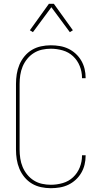

<svg xmlns="http://www.w3.org/2000/svg" viewBox="-20 -981 540 1009"><path d="M247 8Q221 8 195.5 2.5Q170 -3 148 -16Q126 -29 109 -49.5Q92 -70 82 -94Q72 -118 68 -143.5Q64 -169 64 -195V-540Q64 -566 68 -591.5Q72 -617 82 -641Q92 -665 109 -685.5Q126 -706 148 -719Q170 -732 195.5 -737.5Q221 -743 247 -743Q271 -743 294.5 -739Q318 -735 339 -725Q360 -715 377.5 -699Q395 -683 407 -662.5Q419 -642 424.5 -619Q430 -596 430 -572V-570H411V-572Q411 -604 399 -634Q387 -664 364 -685.5Q341 -707 310 -716Q279 -725 247 -725Q224 -725 201 -720Q178 -715 158 -702.5Q138 -690 123 -671.5Q108 -653 99 -631.5Q90 -610 86.5 -586.5Q83 -563 83 -540V-195Q83 -172 86.5 -148.5Q90 -125 99 -103.5Q108 -82 123 -63.5Q138 -45 158 -32.5Q178 -20 201 -15Q224 -10 247 -10Q279 -10 310 -19Q341 -28 364 -49.5Q387 -71 399 -101Q411 -131 411 -163V-165H430V-163Q430 -139 424.5 -116Q419 -93 407 -72.5Q395 -52 377.5 -36Q360 -20 339 -10Q318 0 294.5 4Q271 8 247 8ZM153 -812 137 -822 237 -961H263L363 -822L347 -812L250 -943Z"/></svg>

Font: Iosevka Thin
Style: Regular
Weight: 100
Monospace: yes
Designer: Belleve Invis
Foundry: Belleve Invis
Version: Version 32.5.0; ttfautohint (v1.8.4)